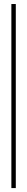

<svg xmlns="http://www.w3.org/2000/svg" viewBox="-20 -770 134 954"><path d="M36.5 164.5V-750H58.5V164.5Z"/></svg>

Font: Imbue 50pt ExtraLight
Style: Regular
Weight: 200
Designer: Tyler Finck
Foundry: Etcetera Type Company
Version: Version 1.102; ttfautohint (v1.8.3)